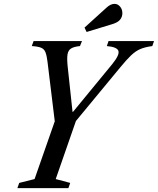

<svg xmlns="http://www.w3.org/2000/svg" viewBox="-20 -974 818 994"><path d="M70 0 79.5 -27 159 -47 263.5 -346 226 -654Q222 -687 215.2 -703.8Q208.5 -720.5 192.5 -727Q176.5 -733.5 144.5 -735.5L154 -761.5H404.5L394 -735.5Q364 -732.5 348.8 -723.5Q333.5 -714.5 329.8 -693.5Q326 -672.5 330 -633L355.5 -395H358L561 -642Q600 -690 593 -710.5Q586 -731 533 -735.5L542 -761.5H777.5L768.5 -735.5Q731 -730.5 706.8 -720.2Q682.5 -710 659.2 -688Q636 -666 601.5 -624L373 -347.5L268.5 -47L343.5 -27L334 0ZM428.5 -808.5 417.5 -831 531.5 -934.5Q552.5 -954 573 -954Q589.5 -954 601.5 -940Q613.5 -926 613.5 -905.5Q613.5 -887 602 -872.5Q590.5 -858 563 -849.5Z"/></svg>

Font: Libre Caslon Condensed Medium Italic
Style: Regular
Weight: 500
Italic angle: -22.583°
Designer: Pablo Impallari, Rodrigo Fuenzalida, Katja Schimmel, Ertekin Erdin
Foundry: Pablo Impallari, Rodrigo Fuenzalida
Version: Version 2.000; ttfautohint (v1.8.4.7-5d5b);gftools[0.9.33]